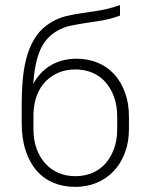

<svg xmlns="http://www.w3.org/2000/svg" viewBox="-20 -726 590 752"><path d="M275 6Q228 6 189.5 -10Q151 -26 123.5 -57.5Q96 -89 80.5 -136Q65 -183 65 -245V-315Q65 -376 70.5 -427Q76 -478 89.5 -518.5Q103 -559 125 -589Q147 -619 181 -639Q210 -656 239.5 -663Q269 -670 301 -674.5Q333 -679 369.5 -685Q406 -691 450 -706V-665Q412 -651 378 -645.5Q344 -640 313.5 -635.5Q283 -631 255 -625Q227 -619 202 -604Q158 -578 137 -529Q116 -480 110 -397Q136 -445 179.5 -470.5Q223 -496 280 -496Q325 -496 362.5 -480.5Q400 -465 427 -435.5Q454 -406 469.5 -364Q485 -322 485 -270V-220Q485 -169 469 -127Q453 -85 425 -55.5Q397 -26 358.5 -10Q320 6 275 6ZM275 -454Q240 -454 210.5 -442Q181 -430 159 -407.5Q137 -385 124.5 -352.5Q112 -320 111 -278V-220Q111 -177 123.5 -143Q136 -109 158 -85Q180 -61 210 -48.5Q240 -36 275 -36Q311 -36 341 -48.5Q371 -61 392.5 -85Q414 -109 426.5 -143Q439 -177 439 -220V-270Q439 -313 426.5 -347Q414 -381 392.5 -405Q371 -429 341 -441.5Q311 -454 275 -454Z"/></svg>

Font: PT Root UI Web Light
Style: Regular
Weight: 300
Designer: Vitaly Kuzmin
Foundry: ParaType Ltd.
Version: Version 1.000W